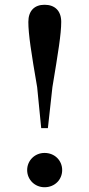

<svg xmlns="http://www.w3.org/2000/svg" viewBox="-20 -772 375 806"><path d="M167 14C210 14 241 -18 241 -58C241 -98 210 -130 167 -130C126 -130 94 -98 94 -58C94 -18 126 14 167 14ZM167 -752C125 -752 99 -727 99 -680C99 -629 111 -551 136 -406L153 -234H181L200 -406C224 -551 237 -629 237 -680C237 -727 210 -752 167 -752Z"/></svg>

Font: Noto Serif CJK KR SemiBold
Style: Regular
Weight: 600
Designer: Ryoko NISHIZUKA 西塚涼子 (kana & ideographs); Frank Grießhammer (Latin, Greek & Cyrillic); Wenlong ZHANG 张文龙 (bopomofo); San
Foundry: Adobe
Version: Version 2.001;hotconv 1.1.0;makeotfexe 2.6.0